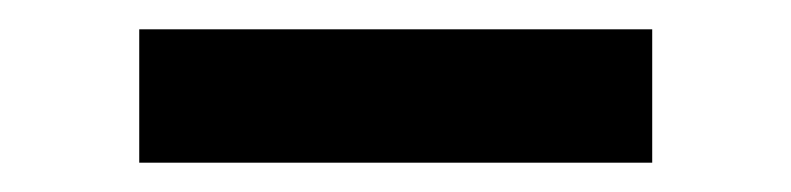

<svg xmlns="http://www.w3.org/2000/svg" viewBox="-20 -690 540 131"><path d="M425 -670V-579H75V-670Z"/></svg>

Font: Work Sans SemiBold
Style: Regular
Weight: 600
Designer: Wei Huang
Foundry: Wei Huang
Version: Version 2.010; ttfautohint (v1.8.3)